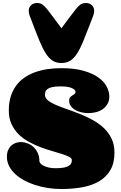

<svg xmlns="http://www.w3.org/2000/svg" viewBox="-20 -1244 807 1276"><path d="M481.9 -633.8Q481.9 -647.5 457.3 -658.7Q432.6 -669.9 381.8 -669.9Q346.7 -669.9 326.2 -665Q305.7 -660.2 295.2 -652.1Q284.7 -644 281.7 -634Q278.8 -624 278.8 -613.8Q278.8 -592.8 298.6 -576.9Q318.4 -561 350.8 -546.9Q383.3 -532.7 424.8 -518.6Q466.3 -504.4 509.8 -487.1Q553.2 -469.7 594.7 -447.3Q636.2 -424.8 668.7 -394.5Q701.2 -364.3 720.9 -323.7Q740.7 -283.2 740.7 -230Q740.7 -161.6 714.4 -115.2Q688 -68.8 640.9 -40.5Q593.8 -12.2 529.1 0Q464.4 12.2 387.7 12.2Q342.8 12.2 298.3 5.4Q253.9 -1.5 213.9 -14.4Q173.8 -27.3 139.4 -46.1Q105 -64.9 79.8 -88.6Q54.7 -112.3 40.3 -140.9Q25.9 -169.4 25.9 -202.1Q25.9 -227.1 33.7 -245.6Q41.5 -264.2 54.4 -276.1Q67.4 -288.1 84 -293.9Q100.6 -299.8 118.7 -299.8Q140.6 -299.8 162.6 -291.5Q184.6 -283.2 202.1 -267.1Q219.7 -251 230.7 -227.5Q241.7 -204.1 241.7 -173.8Q241.7 -166.5 248.8 -158.2Q255.9 -149.9 269.3 -142.8Q282.7 -135.7 302.7 -130.9Q322.8 -126 348.6 -126Q384.8 -126 406.2 -130.6Q427.7 -135.3 439.2 -143.1Q450.7 -150.9 454.1 -160.6Q457.5 -170.4 457.5 -180.2Q457.5 -192.4 439.5 -201.7Q421.4 -210.9 392.1 -220.5Q362.8 -230 325 -240.7Q287.1 -251.5 248 -266.4Q209 -281.2 171.1 -301.8Q133.3 -322.3 104 -351.3Q74.7 -380.4 56.6 -419.2Q38.6 -458 38.6 -509.8Q38.6 -561 51 -601.6Q63.5 -642.1 86.2 -673.3Q108.9 -704.6 140.6 -726.8Q172.4 -749 211.2 -763.4Q250 -777.8 294.7 -784.4Q339.4 -791 387.7 -791Q474.1 -791 534.9 -773.7Q595.7 -756.3 633.8 -729Q671.9 -701.7 689.2 -668.2Q706.5 -634.8 706.5 -603Q706.5 -574.2 694.3 -553.2Q682.1 -532.2 662.6 -518.6Q643.1 -504.9 618.2 -498.5Q593.3 -492.2 567.9 -492.2Q543.5 -492.2 520.3 -497.6Q497.1 -502.9 479.2 -513.7Q461.4 -524.4 450.4 -539.8Q439.5 -555.2 439.5 -575.2Q439.5 -589.8 446 -597.2Q452.6 -604.5 460.7 -609.4Q468.8 -614.3 475.3 -619.1Q481.9 -624 481.9 -633.8ZM388.2 -825.2Q354 -825.2 329.8 -840.6Q305.7 -856 284.9 -887.9Q264.2 -919.9 243.9 -968.8Q223.6 -1017.6 198.2 -1085L177.2 -1140.1Q170.9 -1157.2 170.9 -1171.4Q170.9 -1184.1 175.5 -1194.1Q180.2 -1204.1 187.7 -1210.7Q195.3 -1217.3 205.3 -1220.7Q215.3 -1224.1 225.6 -1224.1Q238.8 -1224.1 248.8 -1220.7Q258.8 -1217.3 269.8 -1207.8Q280.8 -1198.2 294.7 -1180.9Q308.6 -1163.6 329.6 -1135.3L388.2 -1056.2L447.3 -1135.3Q468.3 -1163.6 482.2 -1180.9Q496.1 -1198.2 507.1 -1207.8Q518.1 -1217.3 528.1 -1220.7Q538.1 -1224.1 551.3 -1224.1Q561.5 -1224.1 571.5 -1220.7Q581.5 -1217.3 589.1 -1210.7Q596.7 -1204.1 601.3 -1194.1Q606 -1184.1 606 -1171.4Q606 -1157.2 599.6 -1140.1L578.6 -1085Q552.7 -1017.6 532.7 -968.8Q512.7 -919.9 491.9 -887.9Q471.2 -856 446.8 -840.6Q422.4 -825.2 388.2 -825.2Z"/></svg>

Font: Corben
Style: Bold
Weight: 700
Designer: vernon adams
Foundry: vernon adams
Version: Version 1.101; ttfautohint (v1.6)